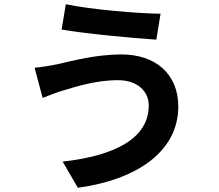

<svg xmlns="http://www.w3.org/2000/svg" viewBox="-20 -827 1040 910"><path d="M685 -327C685 -171 525 -89 277 -61L349 63C627 25 825 -108 825 -322C825 -479 714 -569 556 -569C439 -569 327 -540 254 -523C221 -516 178 -509 144 -506L182 -363C211 -374 250 -390 279 -398C330 -413 429 -447 539 -447C633 -447 685 -393 685 -327ZM292 -807 272 -687C387 -667 604 -647 721 -639L741 -762C635 -763 408 -782 292 -807Z"/></svg>

Font: Noto Sans Mono CJK TC
Style: Bold
Weight: 700
Designer: Ryoko NISHIZUKA 西塚涼子 (kana, bopomofo & ideographs); Paul D. Hunt (Latin, Greek & Cyrillic); Sandoll Communications 산돌커뮤니
Foundry: Adobe
Version: Version 2.004;hotconv 1.0.118;makeotfexe 2.5.65603